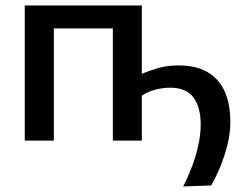

<svg xmlns="http://www.w3.org/2000/svg" viewBox="-20 -517 892 706"><path d="M653.5 168.5Q669.5 138.5 684.2 100Q699 61.5 708.5 20.2Q718 -21 718 -59Q718 -122 691.8 -158.2Q665.5 -194.5 605.5 -194.5Q579 -194.5 551.8 -187.5Q524.5 -180.5 501.5 -165.5V0H395V-412.5H178V0H71V-497H501.5V-246Q528.5 -257 562.2 -266.8Q596 -276.5 637.5 -276.5Q730 -276.5 778.5 -223.5Q827 -170.5 827 -68.5Q827 -27.5 816.2 15.8Q805.5 59 789.2 97.8Q773 136.5 756.5 165Z"/></svg>

Font: Commissioner Medium
Style: Regular
Weight: 500
Designer: Kostas Bartsokas
Foundry: Kostas Bartsokas
Version: Version 1.000; ttfautohint (v1.8.3)